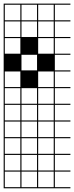

<svg xmlns="http://www.w3.org/2000/svg" viewBox="-20 -747 404 1046"><path d="M363.6 278.8H0V187.9H6.1V272.7H90.9V187.9H97V272.7H181.8V187.9H187.9V272.7H272.7V187.9H0V-727.3H363.6V-721.2H278.8V-636.4H363.6V-630.3H278.8V-545.5H363.6V-539.4H278.8V-454.5H363.6V-448.5H278.8V-363.6H363.6V-357.6H278.8V-272.7H363.6V-266.7H278.8V-181.8H363.6V-175.8H278.8V-90.9H363.6V-84.8H278.8V0H363.6V6.1H278.8V90.9H363.6V97H278.8V181.8H363.6V187.9H278.8V272.7H363.6ZM90.9 -636.4V-721.2H6.1V-636.4ZM187.9 -636.4H272.7V-721.2H187.9ZM97 -636.4H181.8V-721.2H97ZM97 -545.5H181.8V-630.3H97ZM6.1 -545.5H90.9V-630.3H6.1ZM187.9 -545.5H272.7V-630.3H187.9ZM6.1 -454.5H90.9V-539.4H6.1ZM187.9 -454.5H272.7V-539.4H187.9ZM97 -363.6H181.8V-448.5H97ZM6.1 -272.7H90.9V-357.6H6.1ZM187.9 -272.7H272.7V-357.6H187.9ZM6.1 -181.8H90.9V-266.7H6.1ZM97 -181.8H181.8V-266.7H97ZM187.9 -181.8H272.7V-266.7H187.9ZM6.1 -90.9H90.9V-175.8H6.1ZM187.9 -90.9H272.7V-175.8H187.9ZM97 -90.9H181.8V-175.8H97ZM187.9 0H272.7V-84.8H187.9ZM6.1 0H90.9V-84.8H6.1ZM97 0H181.8V-84.8H97ZM6.1 90.9H90.9V6.1H6.1ZM97 90.9H181.8V6.1H97ZM187.9 90.9H272.7V6.1H187.9ZM187.9 181.8H272.7V97H187.9ZM6.1 181.8H90.9V97H6.1ZM97 181.8H181.8V97H97Z"/></svg>

Font: Micro 5 Charted
Style: Regular
Weight: 400
Designer: Sarah Cadigan-Fried
Version: Version 1.000; ttfautohint (v1.8.4.7-5d5b)